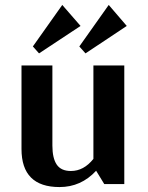

<svg xmlns="http://www.w3.org/2000/svg" viewBox="-20 -745 599 777"><path d="M483 -480V0H402L369 -54Q308 12 221 12Q67 12 67 -142V-480H192V-156Q192 -105 209.5 -79Q227 -53 267 -53Q319 -53 358 -102V-480ZM232 -725 306 -640 138 -529 113 -557ZM420 -725 493 -640 326 -529 301 -557Z"/></svg>

Font: Arya
Style: Bold
Weight: 700
Designer: Eduardo Rodriguez Tunni, Modular Infotech
Foundry: Eduardo Rodriguez Tunni, Modular Infotech
Version: Version 1.002